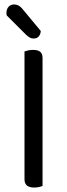

<svg xmlns="http://www.w3.org/2000/svg" viewBox="-20 -837 302 862"><path d="M90 -363H171V-2Q166 0 156 2.5Q146 5 134 5Q112 5 101 -4Q90 -13 90 -32ZM171 -296H90V-606Q95 -608 105.5 -610.5Q116 -613 128 -613Q150 -613 160.5 -604.5Q171 -596 171 -576ZM98 -680 10 -768Q9 -772 9 -775Q9 -778 9 -780Q9 -796 18.5 -806.5Q28 -817 43 -817Q64 -817 79 -799L163 -698Q162 -682 153.5 -673Q145 -664 131 -664Q121 -664 113.5 -668.5Q106 -673 98 -680Z"/></svg>

Font: Baloo Bhaijaan 2
Style: Regular
Weight: 400
Designer: Sanskriti Dholi, Noopur Datye and Ek Type
Foundry: Ek Type
Version: Version 1.701